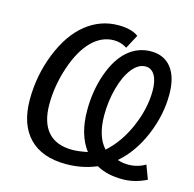

<svg xmlns="http://www.w3.org/2000/svg" viewBox="-104 -804 930 920"><g transform="rotate(15 361.0 -344.0)"><path d="M700.2 -19.5Q641.6 9.8 582.5 9.8Q543 9.8 512.2 2.9Q481.4 -3.9 451.7 -20Q381.8 9.8 300.8 9.8Q181.2 9.8 117.7 -56.2Q54.2 -122.1 54.2 -244.6Q54.2 -364.3 97.9 -474.1Q141.6 -584 212.9 -641.1Q284.2 -698.2 373 -698.2Q438 -698.2 472.7 -672.4L436 -603.5Q406.2 -623 371.1 -623Q310.5 -623 261.7 -574.2Q212.9 -525.4 181.6 -432.4Q150.4 -339.4 150.4 -246.6Q150.4 -157.2 191.4 -110.6Q232.4 -64 313 -64Q341.8 -64 388.2 -73.2Q333 -146 333 -265.6Q333 -363.8 362.8 -448Q392.6 -532.2 442.4 -575Q492.2 -617.7 556.6 -617.7Q622.1 -617.7 658 -571.5Q693.8 -525.4 693.8 -439.5Q693.8 -337.4 651.1 -236.3Q608.4 -135.3 536.6 -73.7Q560.5 -64.9 589.8 -64.9Q635.7 -64.9 674.3 -87.9ZM549.8 -541Q513.7 -541 483.4 -502.4Q453.1 -463.9 435.5 -398.9Q418 -334 418 -264.6Q418 -159.7 466.8 -106.4Q531.7 -163.6 571.8 -256.3Q611.8 -349.1 611.8 -436.5Q611.8 -486.8 595.2 -513.9Q578.6 -541 549.8 -541Z"/></g></svg>

Font: Liberation Sans
Style: Italic
Weight: 400
Italic angle: -12°
Designer: Steve Matteson
Foundry: Ascender Corporation
Version: Version 2.1.5